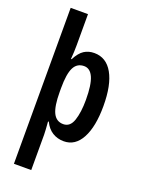

<svg xmlns="http://www.w3.org/2000/svg" viewBox="-182 -839 850 1157"><g transform="rotate(20 243.0 -260.0)"><path d="M450 -271Q450 -139 410 -64.5Q370 10 297 10Q256 10 224 -10Q192 -30 173 -70H168Q170 -42 171.5 -22Q173 -2 173 13V240H62V-760H173V-562Q173 -543 172 -518.5Q171 -494 169 -471H173Q197 -517 225 -535Q253 -553 290 -553Q367 -553 408.5 -479.5Q450 -406 450 -271ZM338 -270Q338 -367 318 -412.5Q298 -458 259 -458Q214 -458 193.5 -417.5Q173 -377 173 -286V-262Q173 -170 193.5 -128Q214 -86 259 -86Q303 -86 320.5 -138Q338 -190 338 -270Z"/></g></svg>

Font: Noto Sans Gujarati UI ExtraCondensed SemiBold
Style: Regular
Weight: 600
Width: 2
Designer: Jelle Bosma - Monotype Design Team, Universal Thirst
Foundry: Monotype Imaging Inc.
Version: Version 2.106; ttfautohint (v1.8.4.7-5d5b)